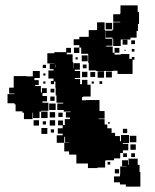

<svg xmlns="http://www.w3.org/2000/svg" viewBox="-20 -689 578 714"><path d="M372 -425H338V-427H310V-455H308V-489V-512V-489H282V-512H275V-521H254V-543H275V-552H305H310V-577H339V-578H341V-606H369V-578H371V-549H372V-575H398V-579H401V-606H427V-608H401V-636H427V-640H428V-669H458H492V-644H497V-600H493V-574H488V-549H465V-542H429V-518H401V-545H398V-519H375V-516H399V-493H406V-511H424V-493H406V-486H429V-470V-488H461V-470H470V-477H480V-467H473V-414H417V-426H402V-425H372ZM397 -580H373V-604H397ZM372 -545H398V-549H372ZM454 -523H436V-541H454ZM482 -525H468V-539H482ZM275 -492H255V-512H275ZM219 -158H191V-186H213V-192H195V-212H213V-223H196V-241H214V-224H221V-246H240V-252H225V-272H243V-274H217V-302V-280H193V-304H215V-307H190V-334H187V-363H186V-386H181V-376H169V-388H179V-397H160V-427H179V-432H165V-452H182V-453H156V-491H182V-495H226V-511H244V-493H228V-487H250V-459H252V-435H253V-454H277V-430H258V-425H278V-399H258V-395H278V-376H285V-392H305V-374H317V-330H289V-328H285V-316H300V-317H350V-276H369V-248H347V-246H369V-226H379V-212H395V-195H408V-183H426V-164H430V-187H460V-157H437V-154H457V-130H437V-120H427V-100H404V-93H375V-92H371V-66H343V-64H307V-81H264V-114H237V-126H219V-158H237V-159H222V-180H219ZM480 -497H470V-507H480ZM447 -500H443V-504H447ZM306 -461H284V-483H306ZM269 -468H261V-476H269ZM406 -458H417H406ZM186 -438V-449H185V-438ZM302 -435H288V-449H302ZM151 -436H139V-448H151ZM101 -246H69V-270H63V-275H38V-301H34V-305H8V-339H34V-341H14V-363H31V-406H79V-405H102V-425H128V-399H108V-391H124V-373H111V-369H132V-345H136V-361H154V-343H138V-332H155V-312H138V-307H160V-277H133V-274H107H127V-250H103V-270H101ZM367 -400H343V-424H367ZM396 -401H374V-423H396ZM305 -402H285V-422H305ZM334 -403H316V-421H334ZM149 -408H141V-416H149ZM360 -377H350V-387H360ZM149 -378H141V-386H149ZM329 -378H321V-386H329ZM182 -345H168V-359H182ZM183 -314H167V-330H183ZM187 -280H163V-304H187ZM157 -250H133V-274H157ZM185 -252H165V-272H185ZM213 -254H197V-270H213ZM185 -222H165V-242H185ZM125 -222H105V-242H125ZM151 -226H139V-238H151ZM388 -229H382V-235H388ZM156 -191H134V-213H156ZM453 -194H437V-210H453ZM181 -196H169V-208H181ZM487 -160H463V-184H487ZM485 -132H465V-152H485ZM452 -105H438V-119H452ZM482 -105H468V-119H482ZM502 5H448V-3H426V-41H427V-70H451V-71H434V-93H456V-76H458V-99H492V-76H499V-49H502ZM390 -77H380V-87H390ZM423 -44H407V-60H423ZM426 -11H404V-33H426Z"/></svg>

Font: Rubik Storm
Style: Regular
Weight: 400
Designer: Hubert and Fischer, NaN
Foundry: Hubert and Fischer, NaN
Version: Version 2.201